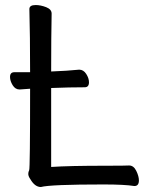

<svg xmlns="http://www.w3.org/2000/svg" viewBox="-20 -731 587 766"><path d="M143.1 15.1Q119.1 15.1 101.1 -16.1Q92.8 -27.8 92.8 -37.1Q92.8 -44.9 96.4 -52Q100.1 -59.1 100.1 -377L58.1 -374Q41 -374 30.5 -391.1Q20 -408.2 20 -423.8Q20 -442.9 37.1 -442.9H100.1Q100.1 -588.9 97.2 -694.8Q97.2 -710.9 122.1 -710.9Q142.1 -710.9 164.1 -702.4Q186 -693.8 186 -676.8Q184.1 -587.9 184.1 -445.8Q248 -448.2 295.9 -453.1Q313 -453.1 324 -436Q335 -418.9 335 -402.8Q335 -382.8 317.9 -382.8Q257.8 -382.8 184.1 -379.9V-64.9Q255.9 -69.8 401.9 -69.8Q481.9 -69.8 495.1 -70.8Q513.2 -70.8 523.7 -49.3Q534.2 -27.8 534.2 -11.2Q534.2 11.2 516.1 11.2Q477.1 4.9 393.1 4.9Q181.2 4.9 143.1 15.1Z"/></svg>

Font: LXGW WenKai Screen
Style: Regular
Weight: 400
Designer: LXGW / Fontworks Inc.
Foundry: LXGW / Fontworks Inc.
Version: Version 1.510;January 18,2025